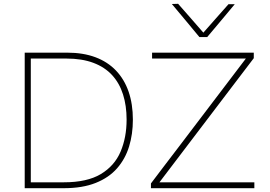

<svg xmlns="http://www.w3.org/2000/svg" viewBox="-20 -990 1418 1010"><path d="M110 0Q110 -61 110 -117Q110 -173 110 -238V-475Q110 -540.5 110 -596.5Q110 -652.5 110 -713Q157 -713 194 -713Q231 -713 264.5 -713Q298 -713 334 -713Q417.5 -713 481.8 -689Q546 -665 590 -619Q634 -573 656.5 -507.8Q679 -442.5 679 -360Q679 -284.5 659 -219.2Q639 -154 596 -104.8Q553 -55.5 483.5 -27.8Q414 0 315 0Q276 0 243.8 0Q211.5 0 179.8 0Q148 0 110 0ZM142 -31H316Q438 -31 510.2 -74.2Q582.5 -117.5 614.2 -192.2Q646 -267 646 -361Q646 -434 627.2 -493.2Q608.5 -552.5 569.8 -594.8Q531 -637 471 -659.5Q411 -682 329 -682H142Q142 -631 142 -581.5Q142 -532 142 -475V-238Q142 -181 142 -131.5Q142 -82 142 -31ZM774 0V-25Q804.5 -65.5 842.8 -115.8Q881 -166 920 -217Q959 -268 991 -310.5L1287 -700L1310 -682H1087Q1018 -682 940.8 -682Q863.5 -682 780 -682V-713H1315V-684Q1263.5 -616.5 1214.2 -551.5Q1165 -486.5 1115 -421L799 -5L785 -31H989Q1038 -31 1097.8 -31Q1157.5 -31 1215.5 -31Q1273.5 -31 1318 -31V0ZM1029 -795Q993 -838.5 956.8 -882Q920.5 -925.5 884 -969L917 -970Q952.5 -929.5 986.8 -890.5Q1021 -851.5 1056.5 -810.5H1043Q1078.5 -851 1112.8 -889.8Q1147 -928.5 1182 -968H1215Q1179 -925 1143 -881.8Q1107 -838.5 1070 -795Z"/></svg>

Font: Commissioner Thin Thin
Style: Regular
Weight: 250
Version: Version 1.000